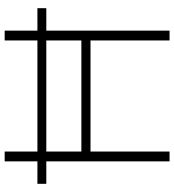

<svg xmlns="http://www.w3.org/2000/svg" viewBox="18 -763 745 821"><g transform="rotate(-90 390.5 -352.5)"><path d="M111 0V-527H15V-565H111V-705H153V-565H628V-705H670V-565H766V-527H670V0H628V-338H153V0ZM153 -377H628V-527H153Z"/></g></svg>

Font: Nunito Sans 12pt ExtraLight
Style: Regular
Weight: 200
Designer: Vernon Adams
Foundry: Vernon Adams
Version: Version 3.101;gftools[0.9.27]